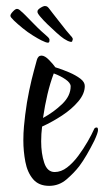

<svg xmlns="http://www.w3.org/2000/svg" viewBox="-20 -621 339 625"><path d="M140 -16Q106 -16 87.5 -38Q69 -60 62.5 -94.5Q56 -129 56 -164Q56 -188 58 -209.5Q60 -231 62 -247Q67 -288 75 -326Q83 -364 90.5 -391Q98 -418 100 -426Q104 -440 115 -440Q126 -440 140 -425.5Q154 -411 160 -402Q183 -395 205 -385.5Q227 -376 241.5 -365Q256 -354 256 -341Q256 -316 235 -291Q214 -266 182 -245Q150 -224 117 -209Q114 -185 114 -161Q114 -121 124 -91Q134 -61 158 -61Q179 -61 198.5 -76Q218 -91 235 -114Q252 -137 265.5 -160.5Q279 -184 286 -200Q288 -206 295 -206Q299 -206 299 -197.5Q299 -189 287 -163Q275 -139 262.5 -117.5Q250 -96 238 -80Q221 -58 196.5 -37Q172 -16 140 -16ZM120 -237Q155 -256 182.5 -282.5Q210 -309 210 -340Q210 -351 193.5 -362.5Q177 -374 155 -382Q143 -350 134.5 -314Q126 -278 120 -237ZM209 -485Q200 -487 188 -495Q179 -501 164.5 -514Q150 -527 135 -541.5Q120 -556 110.5 -567.5Q101 -579 102 -583Q101 -589 112.5 -596Q124 -603 129 -601Q134 -601 140 -593Q142 -590 151.5 -578Q161 -566 173 -550.5Q185 -535 195 -522.5Q205 -510 209 -506Q220 -495 216 -491Q216 -483 209 -485ZM136 -482Q130 -482 114 -490Q104 -495 87 -505.5Q70 -516 53.5 -529.5Q37 -543 25.5 -554Q14 -565 14 -569Q13 -574 22 -583.5Q31 -593 36 -592Q41 -592 49 -584Q52 -582 63 -571Q74 -560 88 -545.5Q102 -531 114.5 -519.5Q127 -508 132 -504Q143 -495 141 -489Q141 -482 136 -482Z"/></svg>

Font: Comforter
Style: Regular
Weight: 400
Designer: Robert E. Leuschke
Foundry: Robert E. Leuschke
Version: Version 1.013; ttfautohint (v1.8.3)